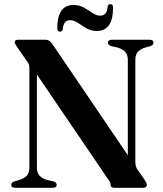

<svg xmlns="http://www.w3.org/2000/svg" viewBox="-20 -888 772 908"><path d="M248 -14Q248 0 229.5 0H51.5Q33 0 33 -14Q33 -24.5 47.5 -30L73.5 -37.5Q96.5 -45.5 107.8 -58.2Q119 -71 119 -96.5V-564.5Q119 -576 116.5 -583.2Q114 -590.5 104 -603.5L60 -667Q49.5 -682 49.5 -688Q49.5 -700 65 -700H196.5Q213.5 -700 226.5 -681.5L584.5 -154V-603.5Q584.5 -628.5 573.2 -641.5Q562 -654.5 538.5 -662.5L505 -670Q490.5 -676 490.5 -686Q490.5 -700 509.5 -700H687.5Q706 -700 706 -686Q706 -675.5 691.5 -670L665 -662.5Q642.5 -655 631.2 -642Q620 -629 620 -603.5V-122.5Q620 -101 629.5 -87L663 -39Q670 -28 672.2 -22.8Q674.5 -17.5 674.5 -13.5Q674.5 0 657 0H519.5Q503 0 503 -14Q503 -19.5 500.8 -25.2Q498.5 -31 489.5 -43L154.5 -535.5V-96.5Q154.5 -71.5 165.8 -58.5Q177 -45.5 200 -37.5L233.5 -30Q248 -24.5 248 -14ZM438 -741.5Q410.5 -741.5 388.8 -754.2Q367 -767 348.5 -779.8Q330 -792.5 311 -792.5Q280 -792.5 276.5 -749Q274 -738 264 -738Q251 -738 251 -754.5Q251 -864.5 327.5 -864.5Q355 -864.5 376.8 -852Q398.5 -839.5 417 -826.8Q435.5 -814 454.5 -814Q486 -814 489 -857Q491.5 -868.5 502 -868.5Q514.5 -868.5 514.5 -851.5Q514.5 -741.5 438 -741.5Z"/></svg>

Font: Fraunces 72pt S000 SemiBold
Style: Regular
Weight: 600
Version: Version 1.000; ttfautohint (v1.8.3)